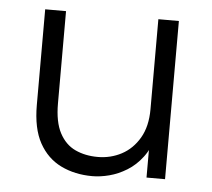

<svg xmlns="http://www.w3.org/2000/svg" viewBox="-42 -523 639 578"><g transform="rotate(5 277.5 -234.0)"><path d="M257 10Q204 10 162 -10.5Q120 -31 96 -74.5Q72 -118 72 -189V-478H135V-199Q135 -143 152.5 -110Q170 -77 200 -63Q230 -49 268 -49Q307 -49 340 -66.5Q373 -84 393.5 -119Q414 -154 414 -206V-478H476V0H420V-128H438Q427 -89 407 -62.5Q387 -36 361 -20Q335 -4 308 3Q281 10 257 10Z"/></g></svg>

Font: SUSE Light
Style: Regular
Weight: 300
Designer: Rene Bieder
Foundry: SUSE
Version: Version 1.000